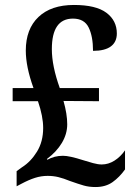

<svg xmlns="http://www.w3.org/2000/svg" viewBox="-20 -744 547 774"><path d="M263 -14Q236 -25 215.5 -30Q195 -35 172 -35Q146 -35 121 -27Q96 -19 66 -3L47 7V-54L69 -70Q104 -92 129 -132.5Q154 -173 154 -228Q154 -275 133 -336H31V-389H115Q84 -475 84 -540Q84 -627 135 -675.5Q186 -724 278 -724Q367 -724 409 -692.5Q451 -661 451 -609Q451 -575 427 -557Q403 -539 355 -539Q355 -597 337.5 -633Q320 -669 274 -669Q189 -669 189 -546Q189 -478 221 -389H379V-336L236 -337Q251 -284 251 -243Q251 -204 229.5 -168Q208 -132 169 -103L171 -100Q199 -116 234 -116Q260 -116 316 -98Q335 -92 355 -86.5Q375 -81 390 -81Q417 -81 441.5 -96.5Q466 -112 484 -138V-61Q462 -30 434 -10Q406 10 365 10Q339 10 318 4Q297 -2 263 -14Z"/></svg>

Font: Noto Serif NarrowSemiBold
Style: Regular
Weight: 600
Width: 4
Designer: Monotype Design Team
Foundry: Monotype Imaging Inc.
Version: Version 1.001